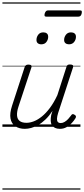

<svg xmlns="http://www.w3.org/2000/svg" viewBox="-20 -1050 698 1590"><path d="M186 17Q139 17 107 -4.5Q75 -26 67 -68.5Q59 -111 80 -175L184 -494Q189 -506 195.5 -510.5Q202 -515 215 -515Q232 -515 238 -509Q244 -503 240 -491L133 -167Q119 -125 121 -94.5Q123 -64 142.5 -48.5Q162 -33 200 -33Q228 -33 260.5 -45.5Q293 -58 327 -85.5Q361 -113 393.5 -156.5Q426 -200 455 -262L530 -495Q534 -508 540 -512Q546 -516 559 -516Q576 -516 582.5 -510.5Q589 -505 585 -493L461 -113Q453 -87 452 -68Q451 -49 459 -40Q467 -31 483 -31Q499 -31 515 -40.5Q531 -50 544.5 -64.5Q558 -79 568 -93Q572 -101 579 -104Q586 -107 597 -100Q608 -94 609 -86.5Q610 -79 605 -71Q593 -51 574.5 -31Q556 -11 531 3Q506 17 476 17Q452 17 435.5 9Q419 1 410 -13.5Q401 -28 400 -49Q399 -70 404 -97L415 -132Q387 -90 357 -61Q327 -32 296.5 -15Q266 2 238 9.5Q210 17 186 17ZM322 -683Q304 -683 293 -692Q282 -701 282 -719Q282 -743 296.5 -762.5Q311 -782 339 -782Q357 -782 368 -773Q379 -764 379 -745Q379 -722 364.5 -702.5Q350 -683 322 -683ZM551 -683Q534 -683 522.5 -692Q511 -701 511 -719Q511 -743 526 -762.5Q541 -782 568 -782Q586 -782 597.5 -773Q609 -764 609 -745Q609 -722 594 -702.5Q579 -683 551 -683ZM364 -912Q352 -912 349.5 -918.5Q347 -925 350 -937Q354 -950 360.5 -957Q367 -964 378 -964H643Q655 -964 657 -957Q659 -950 656 -937Q653 -924 646 -918Q639 -912 628 -912ZM0 510H646V520H0ZM0 -20H646V0H0ZM0 -505H646V-500H0ZM0 -1030H646V-1020H0Z"/></svg>

Font: Playwrite CO Guides
Style: Regular
Weight: 400
Designer: Veronika Burian, José Scaglione
Foundry: TypeTogether
Version: Version 1.003